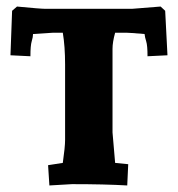

<svg xmlns="http://www.w3.org/2000/svg" viewBox="-20 -563 543 587"><path d="M366 -463H332Q324 -434 324 -414V-158Q324 -153 332 -65L372 -61L369 4Q301 0 200 0L131 4L127 -58L172 -65Q179 -114 179 -135V-366Q179 -421 172 -463H143Q141 -463 81 -459Q81 -450 77 -437Q73 -424 73 -391L12 -394L17 -530L32 -543Q104 -536 120 -536H383L471 -543L485 -530L492 -394L431 -391Q431 -424 427 -436.5Q423 -449 422 -459Q374 -463 366 -463Z"/></svg>

Font: Andada SC
Style: Bold
Weight: 700
Designer: Carolina Giovagnoli
Foundry: Carolina Giovagnoli
Version: Version 1.003